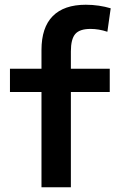

<svg xmlns="http://www.w3.org/2000/svg" viewBox="-20 -790 509 810"><path d="M155 0V-402H22V-500H155V-579Q155 -674 202.5 -722Q250 -770 342 -770Q370 -770 397 -766Q424 -762 447 -755L433 -656Q397 -668 362 -668Q316 -668 297.5 -646.5Q279 -625 279 -573V-500H443V-402H279V0Z"/></svg>

Font: M PLUS 2 SemiBold
Style: Regular
Weight: 600
Designer: Coji Morishita
Foundry: UNDERFOREST DESIGN
Version: Version 1.001